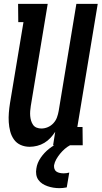

<svg xmlns="http://www.w3.org/2000/svg" viewBox="-20 -755 528 998"><path d="M134 8Q109 8 87.5 -1.5Q66 -11 52.5 -30Q39 -49 33 -72.5Q27 -96 25.5 -120Q24 -144 26 -169Q28 -194 32 -219L102 -640H75L74 -735H228L140 -204Q138 -191 137 -178Q136 -165 137 -152.5Q138 -140 141.5 -128Q145 -116 152 -106Q159 -96 170.5 -91.5Q182 -87 195 -87Q212 -87 228.5 -94Q245 -101 257.5 -114.5Q270 -128 276 -144.5Q282 -161 285 -178L377 -735H488L382 -95H409L410 0H256L267 -70Q256 -53 242 -38Q228 -23 210.5 -12.5Q193 -2 173 3Q153 8 134 8ZM289 223Q273 223 257.5 220.5Q242 218 227.5 213Q213 208 200.5 200Q188 192 179.5 180Q171 168 168.5 152.5Q166 137 169 121Q173 92 191.5 65Q210 38 235.5 18Q261 -2 290 -14.5Q319 -27 349 -33L344 0Q329 8 316 19.5Q303 31 292 44.5Q281 58 272.5 73Q264 88 261 104Q260 114 263 123Q266 132 273.5 137Q281 142 291 144Q301 146 311 146Q318 146 325.5 145Q333 144 340 142L327 219Q317 221 307.5 222Q298 223 289 223Z"/></svg>

Font: Iosevka QP
Style: Bold Italic
Weight: 700
Italic angle: -9°
Designer: Belleve Invis
Foundry: Belleve Invis
Version: Version 20.0.0; ttfautohint (v1.8.4)